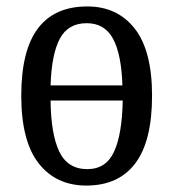

<svg xmlns="http://www.w3.org/2000/svg" viewBox="-20 -566 538 596"><path d="M248 10Q154 10 100 -59Q46 -128 46 -269Q46 -409 97.5 -477.5Q149 -546 251 -546Q344 -546 398 -477.5Q452 -409 452 -269Q452 -128 400 -59Q348 10 248 10ZM360 -301Q357 -397 331 -445.5Q305 -494 249 -494Q191 -494 165.5 -445.5Q140 -397 137 -301ZM251 -41Q309 -41 334 -95Q359 -149 361 -254H137Q138 -150 164 -95.5Q190 -41 251 -41Z"/></svg>

Font: Noto Serif Condensed
Style: Regular
Weight: 400
Width: 3
Designer: Monotype Design Team
Foundry: Monotype Imaging Inc.
Version: Version 2.013; ttfautohint (v1.8.4.7-5d5b)